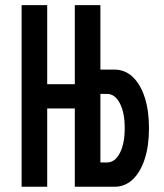

<svg xmlns="http://www.w3.org/2000/svg" viewBox="-20 -713 626 733"><path d="M351.6 0V-92.8H388.7Q418.9 -92.8 437.5 -128.7Q456.1 -164.6 456.1 -223.6Q456.1 -283.2 437.5 -318.8Q418.9 -354.5 388.7 -354.5H351.6V-447.3H417Q457 -447.3 486.6 -419.4Q516.1 -391.6 532.5 -341.3Q548.8 -291 548.8 -223.6Q548.8 -156.2 532.5 -106Q516.1 -55.7 486.6 -27.8Q457 0 417 0ZM62.5 0V-693.4H160.2V0ZM83 -298.8V-391.6H342.3V-298.8ZM265.6 0V-693.4H363.3V-403.8V-394V0Z"/></svg>

Font: Cascadia Mono PL
Style: Regular
Weight: 400
Monospace: yes
Designer: Aaron Bell
Foundry: Saja Typeworks
Version: Version 2102.003